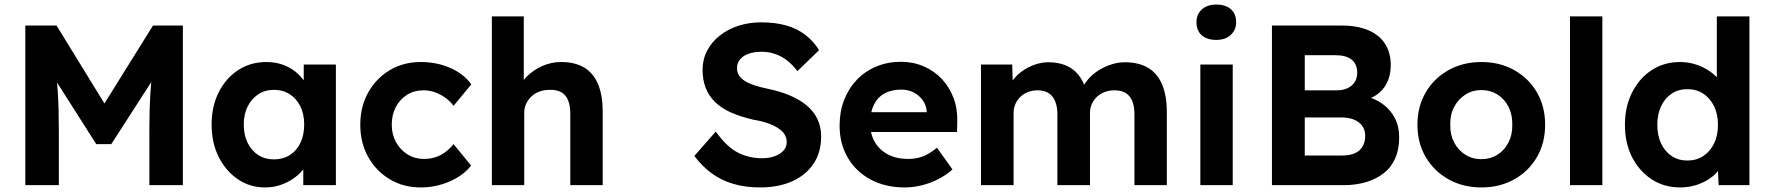

<svg xmlns="http://www.w3.org/2000/svg" viewBox="-20 -812 7758 842"><path d="M91 0V-700H228L483 -285L393 -286L651 -700H782V0H635V-240Q635 -330 639.5 -402Q644 -474 655 -545L673 -498L468 -180H402L201 -496L218 -545Q229 -478 233.5 -407.5Q238 -337 238 -240V0Z M908 -266Q908 -346 939.5 -408Q971 -470 1025 -505Q1079 -540 1148 -540Q1187 -540 1219.5 -528.5Q1252 -517 1276.5 -497Q1301 -477 1318 -451Q1335 -425 1342 -395L1312 -400V-529H1453V0H1310V-127L1342 -130Q1334 -102 1316 -77Q1298 -52 1271.5 -32.5Q1245 -13 1212 -1.5Q1179 10 1142 10Q1076 10 1023 -26Q970 -62 939 -124Q908 -186 908 -266ZM1314 -266Q1314 -311 1297.5 -345Q1281 -379 1251 -398.5Q1221 -418 1181 -418Q1142 -418 1112.5 -398.5Q1083 -379 1066 -345Q1049 -311 1049 -266Q1049 -220 1066 -185.5Q1083 -151 1112.5 -132Q1142 -113 1181 -113Q1221 -113 1251 -132Q1281 -151 1297.5 -185.5Q1314 -220 1314 -266Z M1560 -265Q1560 -344 1594.5 -406Q1629 -468 1689 -504Q1749 -540 1825 -540Q1896 -540 1955 -514Q2014 -488 2047 -442L1969 -348Q1955 -367 1934 -382.5Q1913 -398 1888.5 -407Q1864 -416 1838 -416Q1797 -416 1765.5 -396.5Q1734 -377 1716 -343Q1698 -309 1698 -265Q1698 -223 1716.5 -189Q1735 -155 1767 -135Q1799 -115 1839 -115Q1865 -115 1888 -122Q1911 -129 1931.5 -144Q1952 -159 1969 -180L2046 -86Q2013 -43 1952.5 -16.5Q1892 10 1825 10Q1749 10 1689 -26Q1629 -62 1594.5 -124Q1560 -186 1560 -265Z M2137 -740H2277V-421L2249 -409Q2260 -445 2288.5 -474.5Q2317 -504 2357 -522Q2397 -540 2441 -540Q2501 -540 2541.5 -516Q2582 -492 2602.5 -443.5Q2623 -395 2623 -324V0H2481V-313Q2481 -349 2471 -373Q2461 -397 2440.5 -408Q2420 -419 2390 -418Q2366 -418 2345.5 -410.5Q2325 -403 2310.5 -389Q2296 -375 2287.5 -357Q2279 -339 2279 -318V0H2209Q2186 0 2168 0Q2150 0 2137 0Z M3025 -128 3119 -235Q3168 -167 3216.5 -142.5Q3265 -118 3322 -118Q3353 -118 3377.5 -127Q3402 -136 3416 -151.5Q3430 -167 3430 -189Q3430 -205 3423 -218.5Q3416 -232 3403 -242.5Q3390 -253 3372 -261.5Q3354 -270 3332 -276.5Q3310 -283 3284 -287Q3228 -300 3186 -318.5Q3144 -337 3116 -364.5Q3088 -392 3074.5 -427Q3061 -462 3061 -506Q3061 -551 3081 -589.5Q3101 -628 3136.5 -656Q3172 -684 3218.5 -699Q3265 -714 3317 -714Q3381 -714 3429 -700Q3477 -686 3512.5 -658.5Q3548 -631 3572 -592L3477 -500Q3456 -528 3431.5 -547Q3407 -566 3378.5 -575.5Q3350 -585 3320 -585Q3287 -585 3263 -576.5Q3239 -568 3225.5 -551.5Q3212 -535 3212 -513Q3212 -495 3221 -481Q3230 -467 3247 -456.5Q3264 -446 3288 -438Q3312 -430 3341 -424Q3396 -413 3440 -395Q3484 -377 3515.5 -351.5Q3547 -326 3564 -291.5Q3581 -257 3581 -214Q3581 -143 3547 -93Q3513 -43 3453 -16.5Q3393 10 3313 10Q3248 10 3194.5 -6Q3141 -22 3099.5 -53Q3058 -84 3025 -128Z M3662 -261Q3662 -323 3682 -374Q3702 -425 3738 -462.5Q3774 -500 3823.5 -520.5Q3873 -541 3931 -541Q3985 -541 4031 -521Q4077 -501 4110.5 -465.5Q4144 -430 4162 -381.5Q4180 -333 4178 -277L4177 -233H3752L3729 -320H4060L4044 -302V-324Q4042 -351 4026.5 -372.5Q4011 -394 3987 -406.5Q3963 -419 3933 -419Q3889 -419 3858.5 -402Q3828 -385 3812 -352Q3796 -319 3796 -272Q3796 -224 3816.5 -189Q3837 -154 3874.5 -134.5Q3912 -115 3963 -115Q3998 -115 4027 -126Q4056 -137 4089 -164L4157 -69Q4128 -43 4093 -25.5Q4058 -8 4021 1Q3984 10 3948 10Q3862 10 3797.5 -25Q3733 -60 3697.5 -121Q3662 -182 3662 -261Z M4282 0V-529H4419L4422 -428L4401 -424Q4412 -450 4430.5 -471Q4449 -492 4473 -507Q4497 -522 4524 -530.5Q4551 -539 4578 -539Q4619 -539 4652 -526Q4685 -513 4708 -485.5Q4731 -458 4744 -413L4722 -415L4729 -431Q4742 -455 4762 -475Q4782 -495 4807 -509Q4832 -523 4859 -531Q4886 -539 4912 -539Q4974 -539 5015 -514.5Q5056 -490 5076.5 -441Q5097 -392 5097 -321V0H4955V-311Q4955 -347 4945 -370Q4935 -393 4916 -404.5Q4897 -416 4867 -416Q4844 -416 4824.5 -408.5Q4805 -401 4790.5 -387.5Q4776 -374 4768 -355.5Q4760 -337 4760 -316V0H4617V-312Q4617 -345 4607 -368.5Q4597 -392 4578 -404Q4559 -416 4531 -416Q4508 -416 4488.5 -408.5Q4469 -401 4455 -387.5Q4441 -374 4433 -356Q4425 -338 4425 -317V0Z M5244 0V-529H5386V0ZM5227 -715Q5227 -749 5250.5 -770.5Q5274 -792 5314 -792Q5355 -792 5378 -771.5Q5401 -751 5401 -715Q5401 -681 5377.5 -659Q5354 -637 5314 -637Q5273 -637 5250 -657.5Q5227 -678 5227 -715Z M5558 0V-700H5862Q5932 -700 5980.5 -679.5Q6029 -659 6054 -620Q6079 -581 6079 -527Q6079 -467 6049 -427Q6019 -387 5963 -372L5962 -392Q6009 -381 6043.5 -356Q6078 -331 6097 -294Q6116 -257 6116 -210Q6116 -158 6099 -118.5Q6082 -79 6049 -53Q6016 -27 5971.5 -13.5Q5927 0 5872 0ZM5702 -130H5866Q5898 -130 5920.5 -139.5Q5943 -149 5955 -169Q5967 -189 5967 -216Q5967 -242 5954 -260Q5941 -278 5917.5 -287.5Q5894 -297 5861 -297H5702ZM5702 -416H5844Q5871 -416 5891 -426Q5911 -436 5921.5 -453Q5932 -470 5932 -493Q5932 -530 5908 -550Q5884 -570 5835 -570H5702Z M6196 -265Q6196 -345 6232.5 -407Q6269 -469 6332.5 -504.5Q6396 -540 6477 -540Q6557 -540 6620.5 -504.5Q6684 -469 6720 -407Q6756 -345 6756 -265Q6756 -185 6720 -123Q6684 -61 6620.5 -25.5Q6557 10 6477 10Q6396 10 6332.5 -25.5Q6269 -61 6232.5 -123Q6196 -185 6196 -265ZM6612 -265Q6613 -309 6595.5 -343.5Q6578 -378 6547 -397.5Q6516 -417 6477 -417Q6437 -417 6406 -397Q6375 -377 6357 -343Q6339 -309 6340 -265Q6339 -222 6357 -187.5Q6375 -153 6406 -133.5Q6437 -114 6477 -114Q6516 -114 6547 -133.5Q6578 -153 6595.5 -187.5Q6613 -222 6612 -265Z M6865 0V-740H7007V0Z M7106 -265Q7106 -344 7137.5 -406.5Q7169 -469 7223.5 -504.5Q7278 -540 7348 -540Q7385 -540 7419.5 -528.5Q7454 -517 7481.5 -497Q7509 -477 7526 -452.5Q7543 -428 7545 -402L7509 -395V-740H7652V0H7517L7511 -122L7539 -119Q7537 -94 7521 -71Q7505 -48 7478.5 -29.5Q7452 -11 7418.5 -0.5Q7385 10 7348 10Q7278 10 7223.5 -25.5Q7169 -61 7137.5 -122.5Q7106 -184 7106 -265ZM7514 -265Q7514 -311 7497 -346Q7480 -381 7450 -401Q7420 -421 7380 -421Q7340 -421 7310.5 -401Q7281 -381 7264.5 -346Q7248 -311 7248 -265Q7248 -218 7264.5 -183Q7281 -148 7310.5 -128Q7340 -108 7380 -108Q7420 -108 7450 -128Q7480 -148 7497 -183Q7514 -218 7514 -265Z"/></svg>

Font: Mach SemiBold
Style: Regular
Weight: 600
Version: Version 1.002